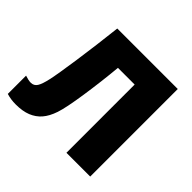

<svg xmlns="http://www.w3.org/2000/svg" viewBox="-173 -906 1107 1107"><g transform="rotate(45 381.0 -352.0)"><path d="M685.1 0H491.2V-556.2H355Q343.8 -434.6 325 -308.6Q306.2 -182.6 289.1 -131.8Q272 -81.1 245.8 -51Q219.7 -21 181.2 -5.6Q142.6 9.8 87.9 9.8Q46.4 9.8 12.2 -1V-149.9Q41.5 -140.1 60.1 -140.1Q85.4 -140.1 98.9 -161.4Q112.3 -182.6 123.5 -233.6Q134.8 -284.7 154.8 -423.1Q174.8 -561.5 191.9 -713.9H685.1Z"/></g></svg>

Font: OpenSansExtrabold
Style: Regular
Weight: 800
Foundry: Ascender Corporation
Version: Version 1.10